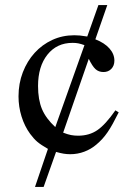

<svg xmlns="http://www.w3.org/2000/svg" viewBox="-20 -599 540 757"><path d="M356 -444Q392 -430 411.5 -408Q431 -386 431 -360Q431 -340 419 -327.5Q407 -315 388 -315Q369 -315 356.5 -326.5Q344 -338 330 -367L229 -76Q247 -69 260 -66.5Q273 -64 288 -64Q332 -64 364 -86Q396 -108 435 -164L448 -156Q435 -130 424.5 -111Q414 -92 404 -77.5Q394 -63 383.5 -51.5Q373 -40 360 -29Q339 -11 312.5 -1Q286 9 257 9Q244 9 231.5 7Q219 5 201 0L152 138H118L169 -12Q141 -28 127 -40Q113 -52 99 -71Q77 -101 65 -139.5Q53 -178 53 -219Q53 -270 70 -314Q87 -358 116.5 -390.5Q146 -423 186 -441.5Q226 -460 273 -460Q284 -460 295 -459Q306 -458 324 -455L368 -579H403ZM313 -421Q299 -426 289 -428Q279 -430 266 -430Q204 -430 167 -383.5Q130 -337 130 -260Q130 -206 145.5 -169Q161 -132 198 -98Z"/></svg>

Font: Klingon pIqaD Mandel
Style: Regular
Weight: 400
Width: 0
Designer: Mike Neff (qa'vaj)
Foundry: Mike Neff and Michael Everson
Version: Version 2.003